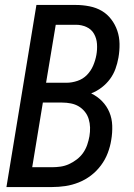

<svg xmlns="http://www.w3.org/2000/svg" viewBox="-20 -755 540 775"><path d="M6 0 127 -735H286Q314 -735 341.5 -729.5Q369 -724 391 -711Q413 -698 429 -677Q445 -656 453.5 -631Q462 -606 462.5 -578Q463 -550 458 -522Q454 -499 446 -477Q438 -455 424 -436Q410 -417 390.5 -402Q371 -387 348 -378Q373 -366 392 -346.5Q411 -327 421.5 -302Q432 -277 433 -248Q434 -219 429 -190Q425 -164 415 -137.5Q405 -111 387.5 -87.5Q370 -64 347 -46.5Q324 -29 297.5 -18.5Q271 -8 244 -4Q217 0 190 0ZM166 -421H249Q270 -421 292.5 -428.5Q315 -436 331 -452.5Q347 -469 356 -490Q365 -511 369 -533Q373 -555 371.5 -577.5Q370 -600 359.5 -618.5Q349 -637 329 -646Q309 -655 287 -655H205ZM110 -80H190Q207 -80 224.5 -82.5Q242 -85 258.5 -92.5Q275 -100 290 -111.5Q305 -123 315.5 -138Q326 -153 332 -170.5Q338 -188 341 -205Q344 -223 343.5 -240.5Q343 -258 338 -274.5Q333 -291 322.5 -304Q312 -317 298 -325.5Q284 -334 266.5 -337.5Q249 -341 231 -341H153Z"/></svg>

Font: Iosevka SS18 Medium
Style: Italic
Weight: 500
Italic angle: -9°
Monospace: yes
Designer: Belleve Invis
Foundry: Belleve Invis
Version: Version 25.1.1; ttfautohint (v1.8.4)